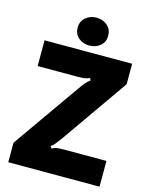

<svg xmlns="http://www.w3.org/2000/svg" viewBox="-140 -1064 904 1152"><g transform="rotate(15 312.0 -487.5)"><path d="M26 0V-121L319 -538Q337 -564 349 -577.5Q361 -591 376 -601L370 -615Q354 -608 337.5 -605.5Q321 -603 284 -603H47V-763H591V-636L300 -220Q277 -189 267.5 -178Q258 -167 246 -160L255 -146Q268 -154 282.5 -157Q297 -160 329 -160H593V0ZM219 -888Q219 -927 246.5 -951Q274 -975 314 -975Q354 -975 381.5 -951Q409 -927 409 -888Q409 -849 381.5 -825.5Q354 -802 314 -802Q274 -802 246.5 -825.5Q219 -849 219 -888Z"/></g></svg>

Font: Open Sauce Sans Black
Style: Regular
Weight: 900
Designer: Alfredo Marco Pradil
Foundry: Creative Sauce Fz LLC
Version: Version 1.477